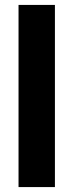

<svg xmlns="http://www.w3.org/2000/svg" viewBox="-20 -760 298 780"><path d="M55.3 0V-740H203.1V0Z"/></svg>

Font: Encode Sans Condensed Thin
Style: Regular
Weight: 100
Width: 3
Designer: Multiple Designers
Foundry: Impallari Type
Version: Version 3.002